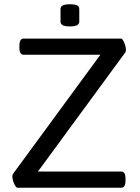

<svg xmlns="http://www.w3.org/2000/svg" viewBox="-20 -881 656 901"><path d="M62 0Q57 0 51.5 -9Q46 -18 42 -30.5Q38 -43 38 -53Q38 -61 41 -65L451 -624H91Q71 -624 71 -658V-666Q71 -700 91 -700H549Q553 -700 558 -691Q563 -682 567 -670Q571 -658 571 -647Q571 -640 568 -635L158 -76H549Q569 -76 569 -42V-34Q569 0 549 0ZM308 -757Q284 -757 274 -763Q264 -769 264 -779V-839Q264 -849 274 -855Q284 -861 308 -861Q332 -861 342 -855.5Q352 -850 352 -839V-779Q352 -769 342 -763Q332 -757 308 -757Z"/></svg>

Font: Asap
Style: Regular
Weight: 400
Designer: Pablo Cosgaya
Foundry: Omnibus-Type
Version: Version 3.001